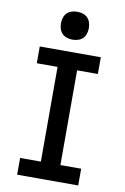

<svg xmlns="http://www.w3.org/2000/svg" viewBox="-103 -1024 706 1084"><g transform="rotate(10 250.0 -482.5)"><path d="M75 0V-96H194V-639H75V-735H425V-639H306V-96H425V0ZM250 -805Q234 -805 218 -810Q202 -815 191 -826Q180 -837 175 -853Q170 -869 170 -885Q170 -901 175 -917Q180 -933 191 -944Q202 -955 218 -960Q234 -965 250 -965Q266 -965 282 -960Q298 -955 309 -944Q320 -933 325 -917Q330 -901 330 -885Q330 -869 325 -853Q320 -837 309 -826Q298 -815 282 -810Q266 -805 250 -805Z"/></g></svg>

Font: Iosevka Term
Style: Bold
Weight: 700
Monospace: yes
Designer: Belleve Invis
Foundry: Belleve Invis
Version: Version 30.0.1